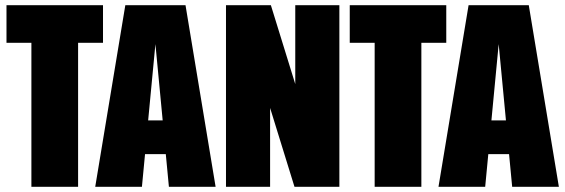

<svg xmlns="http://www.w3.org/2000/svg" viewBox="-20 -720 2179 740"><path d="M281 -555V0H101V-555H5V-700H377V-555Z M619 -126H539L527 0H347L463 -700H695L811 0H631ZM607 -256 579 -550 551 -256Z M1288 0H1115L1021 -304V0H851V-700H1024L1118 -396V-700H1288Z M1604 -555V0H1424V-555H1328V-700H1700V-555Z M1942 -126H1862L1850 0H1670L1786 -700H2018L2134 0H1954ZM1930 -256 1902 -550 1874 -256Z"/></svg>

Font: FFF_AZADLIQ Black
Style: Regular
Weight: 900
Designer: bBox Type GmbH
Foundry: bBox Type GmbH
Version: Version 1.001